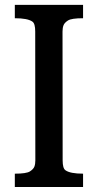

<svg xmlns="http://www.w3.org/2000/svg" viewBox="-20 -752 393 772"><path d="M39.6 -53.7Q85.9 -53.7 100.1 -62.7Q114.3 -71.8 118.2 -82Q122.1 -92.3 122.1 -106.9L121.6 -625.5Q121.6 -657.2 110.4 -665Q91.3 -678.7 39.6 -678.7V-732.4H314V-678.7Q267.6 -678.7 253.4 -669.7Q239.3 -660.6 235.4 -650.4Q231.4 -640.1 231.4 -625.5L231.9 -106.9Q231.9 -75.2 243.2 -67.4Q262.2 -53.7 314 -53.7V0H39.6Z"/></svg>

Font: Arbutus Slab
Style: Regular
Weight: 400
Version: Version 1.002; ttfautohint (v0.92) -l 10 -r 16 -G 200 -x 7 -